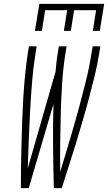

<svg xmlns="http://www.w3.org/2000/svg" viewBox="-20 -975 560 995"><path d="M161 -815 184 -955H520L497 -815H461L478 -922H364L347 -815H311L328 -922H214L197 -815ZM88 0Q88 -58 89 -116Q90 -174 91.5 -232Q93 -290 95 -348Q97 -406 100.5 -464.5Q104 -523 109.5 -581.5Q115 -640 124 -698L130 -735H170L164 -698Q152 -623 146 -548.5Q140 -474 136 -399.5Q132 -325 129 -251Q126 -177 124 -103L268 -604Q270 -627 272.5 -651Q275 -675 279 -698L285 -735H325L319 -698Q307 -621 302 -544Q297 -467 295 -390Q293 -313 292 -237Q291 -161 292 -84Q315 -161 338 -237.5Q361 -314 382 -390.5Q403 -467 422.5 -544Q442 -621 454 -698L460 -735H500L494 -698Q485 -640 470.5 -581.5Q456 -523 440.5 -464.5Q425 -406 408 -348Q391 -290 373.5 -232Q356 -174 337 -116Q318 -58 300 0H259Q256 -109 255 -218Q254 -327 257 -436L129 0Z"/></svg>

Font: Iosevka Curly Extralight
Style: Italic
Weight: 200
Italic angle: -9°
Monospace: yes
Designer: Belleve Invis
Foundry: Belleve Invis
Version: Version 22.1.2; ttfautohint (v1.8.4)